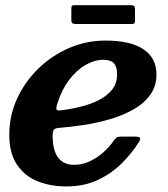

<svg xmlns="http://www.w3.org/2000/svg" viewBox="-20 -688 635 724"><path d="M249 -613.5Q249 -603 253 -600.2Q257 -597.5 266.5 -597.5H478Q486 -597.5 487.5 -601Q489 -604.5 489 -612.5V-653Q489 -663 485.2 -665.8Q481.5 -668.5 472 -668.5H259Q252.5 -668.5 250.8 -665.2Q249 -662 249 -655ZM15 -180Q15 -110 44 -67Q73 -24 121.5 -4.5Q170 15 230 15Q297 15 348.5 -9.2Q400 -33.5 438.2 -71.2Q476.5 -109 502.5 -150.5Q511 -164 507.5 -168.5Q504 -173 485.5 -173H440Q426 -173 421 -170Q416 -167 410.5 -160Q392.5 -133.5 368.5 -112.5Q344.5 -91.5 316.8 -79Q289 -66.5 259.5 -66.5Q219.5 -66.5 199 -93.8Q178.5 -121 178.5 -176.5Q178.5 -192 182.8 -198.2Q187 -204.5 200.5 -205.5Q243.5 -209 293.8 -216.5Q344 -224 392.8 -238Q441.5 -252 481.8 -274.5Q522 -297 546 -329.8Q570 -362.5 570 -407.5Q570 -469 521.2 -502Q472.5 -535 377 -535Q305.5 -535 240.2 -506.8Q175 -478.5 124.2 -429Q73.5 -379.5 44.2 -315.5Q15 -251.5 15 -180ZM210 -272Q195 -270 193 -275.8Q191 -281.5 196 -297Q212.5 -349.5 240.5 -386.5Q268.5 -423.5 302.5 -443Q336.5 -462.5 369.5 -462.5Q397 -462.5 409.2 -449.8Q421.5 -437 421.5 -408Q421.5 -374 402.8 -350.2Q384 -326.5 353 -310.8Q322 -295 284.8 -285.8Q247.5 -276.5 210 -272Z"/></svg>

Font: Besley
Style: Bold Italic
Weight: 700
Italic angle: -13°
Designer: Owen Earl
Foundry: indestructible type*
Version: Version 2.001